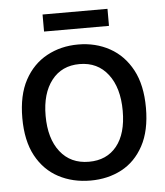

<svg xmlns="http://www.w3.org/2000/svg" viewBox="-50 -706 657 763"><g transform="rotate(-5 278.5 -324.0)"><path d="M281 13Q210 13 153.5 -17Q97 -47 64.5 -107Q32 -167 32 -258Q32 -349 64.5 -409Q97 -469 153 -499.5Q209 -530 278 -530Q348 -530 404 -499Q460 -468 492.5 -407.5Q525 -347 525 -256Q525 -165 492.5 -105Q460 -45 405 -16Q350 13 281 13ZM281 -62Q352 -62 392 -111.5Q432 -161 432 -252Q432 -344 390.5 -398Q349 -452 277 -452Q206 -452 165.5 -400Q125 -348 125 -259Q125 -168 166.5 -115Q208 -62 281 -62ZM148 -593V-661H407V-593Z"/></g></svg>

Font: Bricolage Grotesque 48pt
Style: Regular
Weight: 400
Designer: Mathieu Triay
Foundry: Atelier Triay
Version: Version 1.000; ttfautohint (v1.8.4.7-5d5b);gftools[0.9.32]